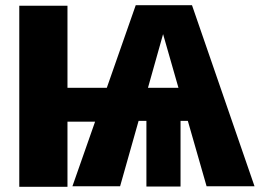

<svg xmlns="http://www.w3.org/2000/svg" viewBox="-20 -715 997 737"><path d="M773 0 701 -251H673V1H542V-251H512L441 0H258L345 -248H239V2H54V-693H239V-378H390L501 -695H717L957 0ZM548 -378H665L606 -584Z"/></svg>

Font: FiraGO ExtraBold
Style: Regular
Weight: 800
Designer: bBox Type
Foundry: bBox Type GmbH
Version: Version 1.001;PS 001.001;hotconv 1.0.88;makeotf.lib2.5.64775